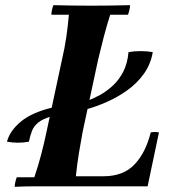

<svg xmlns="http://www.w3.org/2000/svg" viewBox="-20 -722 665 744"><path d="M182 -305 179 -271Q145 -261 128 -247Q111 -233 104 -215Q97 -197 92 -173Q71 -169 49.5 -169Q28 -169 7 -173Q18 -215 60.5 -250.5Q103 -286 182 -305ZM317 -299 320 -332Q342 -340 367.5 -354Q393 -368 417 -390Q441 -412 457.5 -444Q474 -476 478 -520Q500 -524 525 -524Q550 -524 572 -520Q564 -473 537.5 -436Q511 -399 473 -372Q435 -345 394 -327Q353 -309 317 -299ZM37 2Q37 -6 39.5 -17Q42 -28 45 -35H113Q128 -79 139.5 -123Q151 -167 160 -210L220 -490Q231 -537 237 -579Q243 -621 247 -665H179Q179 -673 181.5 -684Q184 -695 187 -702Q221 -701 260.5 -700.5Q300 -700 334 -700Q369 -700 409 -700.5Q449 -701 484 -702Q484 -695 481.5 -684Q479 -673 476 -665H407Q393 -621 382 -578.5Q371 -536 360 -490L300 -210Q293 -172 286 -130Q279 -88 274 -39H381Q458 -39 501.5 -85Q545 -131 564 -209Q580 -212 596 -209L552 0H185Q151 0 111.5 0Q72 0 37 2Z"/></svg>

Font: Poltawski Nowy SemiBold
Style: Italic
Weight: 600
Italic angle: -12°
Version: Version 1.001;gftools[0.9.25]